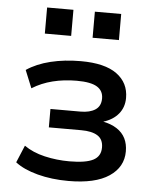

<svg xmlns="http://www.w3.org/2000/svg" viewBox="-52 -767 668 821"><g transform="rotate(5 281.5 -356.5)"><path d="M272 9Q200 9 139.5 -7Q79 -23 43 -51L74 -125Q111 -99 162.5 -87Q214 -75 269 -75Q339 -75 371 -91.5Q403 -108 403 -146Q403 -181 378.5 -196.5Q354 -212 308 -212H169V-291H298Q338 -291 361.5 -306.5Q385 -322 385 -355Q385 -388 358 -404.5Q331 -421 271 -421Q216 -421 168 -409Q120 -397 80 -372L49 -448Q92 -477 151.5 -491.5Q211 -506 281 -506Q384 -506 435.5 -468.5Q487 -431 487 -366Q487 -326 463.5 -297.5Q440 -269 397 -256V-257Q433 -250 457.5 -234Q482 -218 494 -194Q506 -170 506 -138Q506 -71 446.5 -31Q387 9 272 9ZM322 -610V-722H435V-610ZM117 -610V-722H230V-610Z"/></g></svg>

Font: Nunito Sans 8pt SemiBold
Style: Regular
Weight: 600
Version: Version 3.101;gftools[0.9.27]